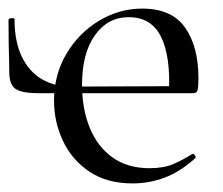

<svg xmlns="http://www.w3.org/2000/svg" viewBox="-21 -415 520 447"><path d="M288 12Q227.8 12 187.1 -15.4Q146.4 -42.8 125.6 -86.9Q104.8 -131 104.8 -180.4Q104.8 -241 133.4 -289.4Q162 -337.8 209.1 -366.4Q256.2 -395 310.2 -395Q378.8 -395 409.9 -350.8Q441 -306.6 441 -232.8Q441 -212.6 439 -205.3Q437 -198 429 -198H372.2Q376.6 -282.8 354.1 -328.9Q331.6 -375 278.6 -375Q229.8 -375 199.9 -332.8Q170 -290.6 170 -217.8Q170 -161.4 188 -117.4Q206 -73.4 241 -48.4Q276 -23.4 327 -23.4Q360 -23.4 382.3 -33Q404.6 -42.6 426.2 -56.2Q429 -58.2 432.5 -53.8Q436 -49.4 433.2 -46.4Q398.4 -15 362.4 -1.5Q326.4 12 288 12ZM69.2 -198Q30.2 -198 15.4 -207.9Q0.6 -217.8 0.6 -247Q0.6 -259.8 0.2 -274Q-0.2 -288.2 -0.7 -310.5Q-1.2 -332.8 -1.2 -368.8Q-1.2 -372.2 5.8 -372.7Q12.8 -373.2 12.8 -370.6Q12.8 -318.4 29.7 -283.3Q46.6 -248.2 76.2 -230.8Q105.8 -213.4 143.8 -213.4L387.2 -214.4V-198Z"/></svg>

Font: Cormorant Light
Style: Regular
Weight: 300
Designer: Christian Thalmann (Catharsis Fonts)
Foundry: Catharsis Fonts
Version: Version 4.000